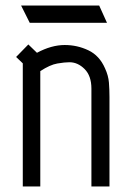

<svg xmlns="http://www.w3.org/2000/svg" viewBox="-20 -671 471 691"><path d="M358 -425Q370 -399 372 -374Q374 -349 374 -322V0H309V-352Q309 -398 284.5 -422.5Q260 -447 230 -447Q213 -447 186.5 -442.5Q160 -438 125 -415V0H62V-443L38 -466L82 -511L113 -481Q165 -509 213 -509Q258 -509 298 -490Q338 -471 358 -425ZM337 -651 365 -589H87L56 -651Z"/></svg>

Font: Marvel
Style: Bold
Weight: 700
Designer: Carolina Trebol
Foundry: Carolina Trebol
Version: Version 1.001